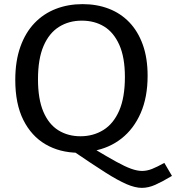

<svg xmlns="http://www.w3.org/2000/svg" viewBox="-20 -730 853 930"><path d="M813 122Q766 150 732.5 165Q699 180 667 180Q635 180 593 162Q551 144 489 104.5Q427 65 333 1L359 10Q269 9 200.5 -31Q132 -71 93 -149Q54 -227 54 -343Q54 -434 78.5 -503Q103 -572 147 -618Q191 -664 250.5 -687Q310 -710 380 -710Q449 -710 506.5 -688Q564 -666 606 -622.5Q648 -579 671.5 -514Q695 -449 695 -363Q695 -259 661.5 -182.5Q628 -106 569 -59.5Q510 -13 432 1L434 -10Q499 29 542.5 53Q586 77 615.5 87.5Q645 98 668 98Q692 98 717 88Q742 78 776 59ZM164 -346Q164 -250 190 -189Q216 -128 262.5 -99Q309 -70 370 -70Q432 -70 481 -100.5Q530 -131 557.5 -194.5Q585 -258 585 -357Q585 -452 558 -512.5Q531 -573 484.5 -601.5Q438 -630 376 -630Q314 -630 266 -600Q218 -570 191 -507.5Q164 -445 164 -346Z"/></svg>

Font: Bitter Thin Medium
Style: Regular
Weight: 500
Version: Version 3.021